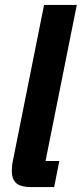

<svg xmlns="http://www.w3.org/2000/svg" viewBox="-20 -760 332 780"><path d="M106 0Q64 0 46 -16Q28 -32 28 -66Q28 -74 29 -85Q30 -96 32 -105L159 -740H292L165 -106H221L200 0Z"/></svg>

Font: IBM Plex Sans Cond
Style: Bold Italic
Weight: 700
Width: 3
Italic angle: -11°
Designer: Mike Abbink, Paul van der Laan, Pieter van Rosmalen
Foundry: Bold Monday
Version: Version 1.3